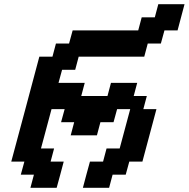

<svg xmlns="http://www.w3.org/2000/svg" viewBox="-20 -895 899 915"><path d="M375 0H500L516.6 -62.5H579.1L596.2 -125H658.7Q669.9 -166.5 692.1 -249.8Q714.4 -333 725.6 -375H663.1L679.7 -437.5H617.2L633.8 -500H508.8L492.2 -437.5H367.2L383.8 -500H258.8L275.9 -562.5H338.4L355 -625H667.5L684.1 -687.5H746.6L763.7 -750H826.2Q831.5 -770.5 842.8 -812.5Q854 -854.5 859.4 -875H734.4L717.8 -812.5H655.3L638.7 -750H326.2L309.1 -687.5H246.6L230 -625H167.5Q145.5 -542 100.8 -375Q56.2 -208 33.7 -125H96.2L79.1 -62.5H141.6L125 0H250Q255.9 -21 267.1 -62.5Q278.3 -104 283.7 -125H221.2L237.8 -187.5H175.3L225.6 -375H288.1L271 -312.5H333.5L316.9 -250H441.9L458.5 -312.5H521L538.1 -375H600.6L550.3 -187.5H487.8L471.2 -125H408.7Q402.8 -104 391.6 -62.5Q380.4 -21 375 0Z"/></svg>

Font: Faithful 32x
Style: Oblique
Weight: 400
Foundry: Faithful Resource Pack
Version: Version 1.0; January 27, 2023